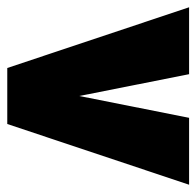

<svg xmlns="http://www.w3.org/2000/svg" viewBox="-26 -514 540 528"><g transform="rotate(90 244.0 -250.0)"><path d="M184 -500 244 -198 304 -500H488L321 0H167L0 -500Z"/></g></svg>

Font: Epunda Sans Black
Style: Regular
Weight: 900
Designer: Simon Atzbach
Foundry: typofactur
Version: Version 2.204; ttfautohint (v1.8.4.7-5d5b)